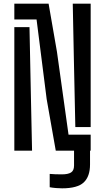

<svg xmlns="http://www.w3.org/2000/svg" viewBox="-20 -820 572 1045"><path d="M283.5 0 234 -280.5 179 -714H58V-800H244.5L290 -538L353 -87H473.5V0H470V75Q470 140.5 435.8 172.8Q401.5 205 318 205Q304 205 285 203.5Q266 202 250.5 199V126.5Q276.5 129 316.5 129Q350 129 366.5 118.8Q383 108.5 383 81V0ZM390 -128.5 382 -501.5 376 -800H473.5V-128.5ZM58 0V-672.5H140.5L148 -305L154.5 0Z"/></svg>

Font: Big Shoulders Stencil Text SemiBold
Style: Regular
Weight: 600
Designer: Patric King
Foundry: XO Type Co
Version: Version 1.000